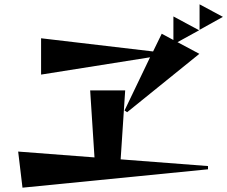

<svg xmlns="http://www.w3.org/2000/svg" viewBox="-20 -884 1051 888"><path d="M903 -746V-864L1011 -806ZM568 -365 556 -373 674 -619 170 -539V-707L688 -646L728 -728L782 -699V-808L901 -744L801 -689L902 -635ZM84 -16 64 -183 417 -156 397 -466H559L538 -147L942 -116V-101Z"/></svg>

Font: Reggae One
Style: Regular
Weight: 400
Designer: Fontworks Inc.
Foundry: Fontworks Inc.
Version: Version 1.100